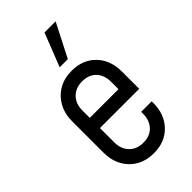

<svg xmlns="http://www.w3.org/2000/svg" viewBox="-243 -851 934 934"><g transform="rotate(-45 224.5 -384.0)"><path d="M227 12Q176 12 137.5 -10Q99 -32 77 -71.8Q55 -111.5 55 -164.5V-379Q55 -431 77 -470.8Q99 -510.5 137.5 -532.8Q176 -555 227 -555Q303.5 -555 350.5 -506.5Q397.5 -458 397.5 -379V-260.5H113V-330.5H325V-381.5Q325 -427 298.8 -454.8Q272.5 -482.5 227 -482.5Q181.5 -482.5 154.5 -454.8Q127.5 -427 127.5 -381.5V-162Q127.5 -116.5 154.5 -88.5Q181.5 -60.5 227 -60.5Q272.5 -60.5 298.8 -88.5Q325 -116.5 325 -162V-174.5H397.5V-164.5Q397.5 -85.5 350.5 -36.8Q303.5 12 227 12ZM198 -608 265.5 -780H342L254 -608Z"/></g></svg>

Font: Mohave Light
Style: Regular
Weight: 400
Version: Version 2.003